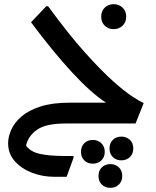

<svg xmlns="http://www.w3.org/2000/svg" viewBox="-20 -593 750 922"><path d="M296 0Q201 0 158.5 29.5Q116 59 105 106Q126 136 172 146Q218 156 285 156H333V165L300 256H241Q184 256 133.5 236.5Q83 217 51 181Q19 145 19 95Q19 64 34 30Q49 -4 83 -33.5Q117 -63 174 -81.5Q231 -100 316 -100H489Q418 -146 326 -245.5Q234 -345 129 -486L202 -563H211Q309 -429 387 -342Q465 -255 521.5 -204.5Q578 -154 615 -130Q652 -106 670 -98L631 0ZM506 120Q506 94 522 78.5Q538 63 563 63Q587 63 603.5 78.5Q620 94 620 120Q620 146 603.5 161.5Q587 177 563 177Q538 177 522 161.5Q506 146 506 120ZM369 136Q369 110 385 94.5Q401 79 426 79Q450 79 466.5 94.5Q483 110 483 136Q483 162 466.5 177.5Q450 193 426 193Q401 193 385 177.5Q369 162 369 136ZM453 252Q453 226 469 210.5Q485 195 510 195Q534 195 550.5 210.5Q567 226 567 252Q567 278 550.5 293.5Q534 309 510 309Q485 309 469 293.5Q453 278 453 252ZM526 -453Q500 -453 483 -469.5Q466 -486 466 -513Q466 -540 483 -556.5Q500 -573 526 -573Q551 -573 568.5 -556.5Q586 -540 586 -513Q586 -486 568.5 -469.5Q551 -453 526 -453Z"/></svg>

Font: Kufam Medium
Style: Regular
Weight: 500
Designer: Wael Morcos, Artur Schmal
Foundry: Original Type
Version: Version 1.300; ttfautohint (v1.8.3)